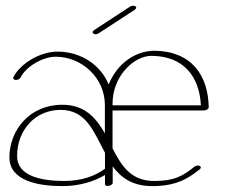

<svg xmlns="http://www.w3.org/2000/svg" viewBox="-20 -629 775 658"><path d="M307.6 -511.7C311 -511.7 314.9 -512.7 318.4 -515.1L441.4 -595.2C444.8 -597.7 446.8 -600.6 446.8 -603C446.8 -607.4 441.4 -609.4 436.5 -609.4C433.1 -609.4 428.7 -608.4 425.8 -606.4L302.7 -525.9C299.3 -523.4 297.4 -521 297.4 -518.6C297.4 -514.2 302.7 -511.7 307.6 -511.7ZM187.5 -252.4C276.4 -252.4 300.8 -177.2 339.8 -105.5V-50.8C305.7 -25.4 258.3 -8.8 200.7 -8.8C125 -8.8 38.6 -23.9 38.6 -94.2C38.6 -182.1 99.6 -252.4 187.5 -252.4ZM365.7 -268.1V-273.4C365.7 -361.8 428.7 -427.2 485.8 -436.5C490.7 -437.5 496.1 -437.5 501 -437.5C606.9 -436.5 663.1 -369.6 668.5 -268.1ZM12.2 -89.8C12.2 -7.8 114.7 8.8 193.8 8.8C250 8.8 300.8 -5.9 339.8 -29.3V2C339.8 6.5 343.8 8.3 348.6 8.3C356.3 8.3 366.2 3.7 366.2 -2V-58.6C395 -20 434.1 8.8 501.5 8.8C580.6 8.8 622.1 -14.6 664.6 -48.8C669.4 -52.7 669.4 -58.1 664.6 -60.5C659.7 -63 650.9 -61.5 646 -57.6C606.4 -25.4 577.6 -8.8 508.3 -8.8C428.7 -8.8 396.5 -60.5 365.7 -120.6V-250.5H678.7C686 -250.5 693.8 -254.9 695.3 -259.8V-261.7C693.4 -371.1 636.2 -454.1 507.8 -455.1C500.5 -455.1 493.2 -454.1 485.8 -453.1C425.3 -443.4 375.5 -397.9 352.5 -339.4C325.2 -405.8 258.3 -452.1 177.2 -452.1C115.2 -452.1 48.3 -409.2 25.9 -364.7C23.4 -359.9 26.9 -355.5 33.7 -355C40.5 -354.5 47.9 -358.4 50.3 -363.3C69.3 -401.4 127 -434.6 170.9 -434.6C258.8 -434.6 339.4 -363.8 339.4 -269V-171.9C310.1 -223.1 272 -270 193.8 -270C79.1 -270 12.2 -180.2 12.2 -89.8Z"/></svg>

Font: WireWyrm
Style: Light
Weight: 200
Version: Version 001.000